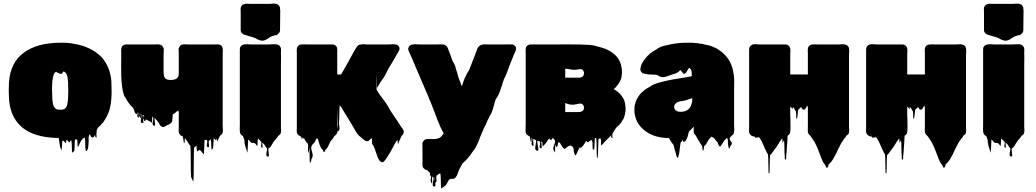

<svg xmlns="http://www.w3.org/2000/svg" viewBox="-20 -772 5869 1088"><path d="M612 -276Q613 -260 612.5 -244Q612 -228 611 -213Q609 -182 602 -155.5Q595 -129 582 -107Q578 -100 574 -93Q570 -86 565 -79Q560 -73 554 -68Q554 -67 553.5 -66.5Q553 -66 553 -66Q549 -60 543 -56Q542 -55 541 -54Q540 -53 538 -51Q537 -50 536 -49Q535 -48 534 -47L528 -34Q528 -30 528 -26.5Q528 -23 527 -19Q526 -12 527 -0.5Q528 11 523 7Q520 4 519.5 -0.5Q519 -5 519 -9Q519 -7 517 -5Q516 -2 513.5 1.5Q511 5 507 6Q500 9 495.5 1.5Q491 -6 489 -10Q489 -10 489 -10.5Q489 -11 488 -12Q481 1 482 17.5Q483 34 481 50Q481 54 480 59.5Q479 65 478 70Q477 76 473 81Q473 84 469 84Q465 82 465 79Q463 62 463 44Q463 26 461 9Q461 9 460.5 8.5Q460 8 459 8Q456 9 453 11Q450 13 448 15Q441 22 436 32Q433 38 430.5 44Q428 50 425 55Q424 56 422.5 59.5Q421 63 421 62Q419 51 419 40Q419 29 417 19Q419 19 411.5 18.5Q404 18 405 19Q403 35 403 51Q403 67 401 83Q401 84 397.5 87Q394 90 393 91Q392 92 390.5 92.5Q389 93 389 92Q387 75 387 57.5Q387 40 384 23Q381 24 379 26Q377 28 377 28Q376 29 375.5 31.5Q375 34 373 36Q372 36 368 32Q367 30 366.5 28Q366 26 364 25Q364 24 363.5 24Q363 24 363 24Q362 23 362 23.5Q362 24 361 23H355Q355 27 355 31Q355 35 353 40Q353 40 345 31Q340 26 340 26.5Q340 27 337 26Q333 26 333 25Q332 39 331.5 52.5Q331 66 329 80Q329 82 327.5 78Q326 74 325 72Q324 69 323 66.5Q322 64 321 61Q318 48 316.5 35.5Q315 23 313 10H307Q171 7 102 -53L96 -59Q37 -115 31 -213Q28 -260 31 -307Q39 -418 115.5 -474Q192 -530 325 -530H334Q348 -530 362 -529Q376 -528 389 -526Q391 -526 392 -525Q495 -510 557 -447Q559 -445 562.5 -440.5Q566 -436 567 -434Q595 -397 605 -351Q605 -350 605.5 -349Q606 -348 606 -347Q610 -330 611 -311.5Q612 -293 612 -276ZM294 -157Q297 -155 301 -153Q312 -150 318 -150Q324 -150 330 -151H336Q340 -153 343.5 -154.5Q347 -156 350 -158Q358 -166 360.5 -177Q363 -188 364 -198Q365 -204 365.5 -211Q366 -218 366 -225Q367 -239 367 -258Q367 -277 366 -292Q366 -297 366 -302Q366 -307 365 -311Q365 -315 364.5 -318.5Q364 -322 364 -326Q361 -352 350 -361Q346 -365 344.5 -365.5Q343 -366 341 -366Q340 -366 339 -366.5Q338 -367 337 -366Q336 -365 335.5 -361.5Q335 -358 333 -356Q332 -354 327.5 -353.5Q323 -353 321 -354Q315 -355 310 -360H304Q303 -361 302 -362.5Q301 -364 299 -365Q296 -365 293 -362Q286 -356 283 -345.5Q280 -335 278 -321Q277 -318 277 -313Q277 -310 276.5 -306.5Q276 -303 276 -299Q275 -291 275 -280Q275 -269 275 -258Q275 -251 275.5 -244.5Q276 -238 276 -231Q276 -224 276 -217Q276 -210 277 -205Q279 -187 281.5 -177Q284 -167 294 -157Z M1242 -59Q1242 -49 1243 -38Q1244 -27 1241 -18L1238 -13Q1236 -10 1233.5 -7.5Q1231 -5 1227 -3Q1225 1 1223 5Q1221 9 1219 13Q1218 15 1217 17Q1216 19 1215 21Q1214 23 1213 27Q1212 31 1211 29Q1209 26 1209 22Q1209 18 1208 14Q1204 22 1199 20L1192 12Q1191 12 1191 13Q1190 26 1189.5 40Q1189 54 1187 68Q1187 70 1183 72Q1182 73 1180.5 75.5Q1179 78 1179 77Q1177 62 1177 46.5Q1177 31 1174 16Q1172 21 1166 25Q1164 27 1163 27Q1162 32 1163.5 41.5Q1165 51 1164.5 57.5Q1164 64 1158 62Q1149 59 1152.5 46Q1156 33 1154 24L1151 21H1143Q1142 21 1141 20.5Q1140 20 1139 21Q1138 42 1137.5 62.5Q1137 83 1135 103Q1135 103 1131 99Q1130 98 1129.5 96.5Q1129 95 1127 94Q1124 90 1120.5 85Q1117 80 1112 79Q1106 78 1100 84Q1096 86 1096 86Q1095 78 1094.5 69.5Q1094 61 1094 53Q1087 60 1084 62Q1083 63 1081.5 62.5Q1080 62 1080 64Q1079 75 1078.5 101.5Q1078 128 1078 159.5Q1078 191 1077.5 217.5Q1077 244 1076 255Q1076 256 1074.5 254Q1073 252 1072 251Q1071 249 1067 240.5Q1063 232 1063 231Q1062 220 1061.5 195.5Q1061 171 1061 143Q1061 115 1060.5 90.5Q1060 66 1059 55Q1059 53 1057.5 52.5Q1056 52 1055 51L1040 27Q1036 21 1032 17Q1031 15 1030 12.5Q1029 10 1028 12Q1026 18 1027 25.5Q1028 33 1024 39Q1022 42 1021.5 35Q1021 28 1020 24Q1019 18 1018 12Q1017 6 1015 0Q1014 0 1013.5 -0.5Q1013 -1 1011 -1Q1003 -4 998 -11Q996 -13 994 -19Q992 -26 992.5 -34.5Q993 -43 993 -50V-109Q993 -127 993.5 -131Q994 -135 990 -146Q989 -145 987.5 -144Q986 -143 985 -143L967 -128Q965 -127 962.5 -126Q960 -125 959 -123Q958 -113 957.5 -102.5Q957 -92 955 -82Q955 -81 951.5 -77.5Q948 -74 947 -73Q941 -68 934 -65.5Q927 -63 920 -59Q916 -57 912 -54Q908 -51 903 -52Q891 -54 884.5 -67Q878 -80 871 -87Q864 -96 864 -95Q864 -94 865 -93Q866 -92 860 -100Q859 -102 856 -105Q855 -98 857 -86Q859 -74 859 -65.5Q859 -57 852 -60Q841 -65 845.5 -81Q850 -97 848 -109Q848 -110 846 -111Q844 -112 844 -111Q842 -103 842 -94Q842 -85 840 -76Q839 -75 838 -77Q837 -79 836 -80Q834 -82 831 -83Q828 -84 826 -85Q821 -87 817 -90Q813 -93 808 -95Q807 -96 806 -96Q806 -87 800 -87Q795 -86 793 -99Q790 -99 790 -102Q789 -106 790.5 -111Q792 -116 792 -120Q791 -120 790.5 -120.5Q790 -121 790 -121V-120Q791 -119 790 -119Q790 -119 789.5 -119Q789 -119 789 -120Q788 -112 790 -100.5Q792 -89 792.5 -81Q793 -73 785 -75Q778 -77 778 -85.5Q778 -94 780.5 -104.5Q783 -115 781 -123Q781 -124 779 -124Q779 -121 779.5 -117Q780 -113 780 -111V-108Q780 -103 777 -104Q775 -104 775 -106Q775 -105 774 -108Q773 -111 774 -111Q774 -120 775 -120.5Q776 -121 776 -121Q776 -121 774 -127Q773 -127 772 -127V-125Q772 -123 773 -119.5Q774 -116 772 -113Q772 -109 770 -110Q768 -112 768 -113Q767 -113 767 -113.5Q767 -114 767 -114Q766 -117 767 -121Q768 -125 768 -132Q766 -134 766 -132Q765 -126 766.5 -114Q768 -102 763 -106Q756 -111 758.5 -120.5Q761 -130 759 -138Q759 -142 759 -140Q759 -138 758 -136V-132Q758 -125 756 -127Q755 -127 754 -128Q754 -124 752 -125Q740 -137 742 -143L736 -157Q735 -159 734 -160.5Q733 -162 731 -164Q717 -177 707 -192Q707 -192 705 -194L702 -199Q699 -203 696.5 -208Q694 -213 692 -217Q688 -221 683 -231Q681 -237 679 -245Q675 -258 673 -274Q671 -290 669 -308Q668 -318 667.5 -328.5Q667 -339 667 -350Q666 -381 666.5 -406Q667 -431 667 -441V-493Q667 -501 672 -509L678 -515L684 -518Q690 -520 694 -520H852Q859 -520 866.5 -520.5Q874 -521 881 -520Q889 -520 897 -514Q903 -509 906 -501Q908 -497 908 -493Q908 -489 908 -484Q908 -477 907.5 -470Q907 -463 907 -457V-364Q907 -353 909 -342.5Q911 -332 919 -326Q922 -324 926 -322Q927 -322 927.5 -321.5Q928 -321 929 -321Q934 -320 939 -319.5Q944 -319 951 -319Q962 -319 969 -322Q971 -322 972 -322.5Q973 -323 974 -323L982 -328Q987 -333 990 -339Q992 -343 992.5 -345.5Q993 -348 993 -355V-466Q993 -484 992 -492Q991 -500 1001 -512Q1007 -520 1018 -520Q1028 -522 1037 -520H1199Q1204 -520 1209.5 -520.5Q1215 -521 1220 -520Q1239 -517 1242 -497V-492Q1244 -486 1242 -478ZM796 -104Q796 -109 796.5 -113Q797 -117 796 -120Q796 -120 793 -120Q793 -117 794 -112.5Q795 -108 796 -104Z M1473 -542Q1461 -540 1448.5 -545Q1436 -550 1424 -557Q1421 -558 1417.5 -559.5Q1414 -561 1410 -562Q1402 -564 1393.5 -566.5Q1385 -569 1377 -572Q1374 -573 1371.5 -573.5Q1369 -574 1366 -575L1358 -578Q1357 -580 1355.5 -581Q1354 -582 1352 -583Q1345 -590 1344 -598V-700Q1344 -709 1343.5 -720Q1343 -731 1349 -739L1355 -745Q1358 -747 1364 -749Q1372 -751 1380.5 -751Q1389 -751 1396 -750H1509Q1518 -751 1527.5 -751.5Q1537 -752 1546 -750Q1547 -750 1547 -749.5Q1547 -749 1548 -749Q1549 -749 1553 -747Q1558 -745 1561 -740Q1566 -734 1566.5 -729Q1567 -724 1567 -721Q1568 -717 1568 -713.5Q1568 -710 1568 -706Q1568 -685 1567.5 -663Q1567 -641 1567 -620V-602Q1567 -597 1566 -594Q1565 -589 1560 -584L1556 -580Q1554 -578 1552 -578Q1551 -577 1550.5 -575Q1550 -573 1548 -572Q1548 -572 1546 -572.5Q1544 -573 1542 -573Q1540 -573 1537 -572Q1534 -571 1532 -570Q1530 -569 1527 -568.5Q1524 -568 1522 -567Q1520 -567 1519 -566Q1512 -563 1505 -558Q1498 -553 1490 -548.5Q1482 -544 1473 -542ZM1571 -18Q1570 -17 1570 -16Q1570 -15 1569 -14V-13Q1567 -11 1565 -9Q1563 -7 1561 -5Q1561 -5 1560.5 -4.5Q1560 -4 1559 -4Q1559 -4 1558.5 -3.5Q1558 -3 1557 -3Q1555 -1 1553 3Q1552 4 1551.5 6Q1551 8 1549 9Q1545 14 1541 18.5Q1537 23 1533 28V29H1532Q1532 30 1530 32L1517 54Q1512 63 1505 67Q1501 69 1501 69Q1500 77 1502 88.5Q1504 100 1504 108.5Q1504 117 1497 115Q1489 113 1489 104.5Q1489 96 1491.5 85.5Q1494 75 1493 67Q1492 67 1489 64Q1486 61 1484 57.5Q1482 54 1480 50Q1477 47 1476 45L1467 36Q1466 43 1467.5 56Q1469 69 1464 65Q1457 60 1460 50Q1463 40 1461 32Q1460 30 1458.5 29Q1457 28 1455 26L1448 19Q1446 16 1442 12Q1440 22 1440 33Q1440 44 1438 55Q1437 56 1436 54Q1435 52 1434 51Q1431 47 1428.5 44Q1426 41 1422 39Q1417 37 1412 38Q1407 39 1402 35Q1398 32 1395.5 28.5Q1393 25 1390 21Q1389 21 1388 20Q1387 19 1386 21Q1385 38 1384.5 56Q1384 74 1382 92Q1382 94 1380.5 89.5Q1379 85 1378 83Q1376 77 1374 69.5Q1372 62 1370 56Q1366 42 1365.5 37Q1365 32 1365.5 29Q1366 26 1364.5 20.5Q1363 15 1357 -1L1351 -4Q1344 -9 1341.5 -16Q1339 -23 1339 -30Q1338 -37 1338.5 -44.5Q1339 -52 1339 -59V-493Q1339 -498 1340 -501Q1342 -507 1344 -509L1350 -515Q1354 -518 1363 -520Q1373 -522 1383.5 -521Q1394 -520 1402 -520H1501Q1513 -520 1525.5 -521Q1538 -522 1550 -520Q1552 -520 1554 -519Q1556 -518 1558.5 -517Q1561 -516 1562 -515Q1565 -512 1566 -510Q1570 -506 1572 -497Q1573 -493 1572.5 -487.5Q1572 -482 1572 -477Q1573 -458 1572.5 -439.5Q1572 -421 1572 -402V-55Q1572 -51 1572 -47Q1572 -43 1573 -38Q1573 -34 1573 -30Q1573 -26 1571 -18Z M2267 -19Q2266 -12 2262 -8Q2258 -4 2256 -3Q2254 0 2252 6L2240 33Q2239 35 2238 40Q2237 45 2236 43Q2233 36 2234 32.5Q2235 29 2232 21Q2222 33 2215 47Q2208 61 2200 75Q2194 87 2187 98Q2180 109 2173 120Q2171 122 2169 126Q2165 133 2156 142.5Q2147 152 2137 144Q2127 136 2122 123Q2117 110 2113 99Q2109 88 2105.5 77Q2102 66 2097 56Q2096 54 2095.5 52Q2095 50 2093 49Q2092 48 2091 47Q2090 46 2089 45Q2088 37 2088 28.5Q2088 20 2087 12Q2083 12 2080 15Q2076 19 2072 23.5Q2068 28 2062 28Q2055 29 2049 25Q2043 21 2038 17Q2028 9 2017 -1Q2014 -4 2011 -7Q2008 -10 2005 -14Q2003 -17 2001 -20Q1999 -23 1997 -26Q1994 -31 1991.5 -35.5Q1989 -40 1987 -44L1964 -82Q1959 -90 1953.5 -99Q1948 -108 1943 -117L1934 -131Q1930 -137 1927 -142.5Q1924 -148 1920 -154Q1920 -155 1919.5 -155.5Q1919 -156 1919 -156Q1919 -157 1918.5 -157Q1918 -157 1918 -158Q1918 -157 1915 -163V-164Q1914 -164 1914 -164.5Q1914 -165 1914 -165L1905 -175Q1903 -153 1903 -127Q1903 -101 1901 -78Q1901 -73 1901.5 -68Q1902 -63 1903 -58Q1904 -52 1904 -45Q1904 -38 1901 -33Q1900 -32 1898.5 -30Q1897 -28 1895 -29H1894Q1892 -31 1892 -35Q1892 -31 1892 -26.5Q1892 -22 1890 -18Q1890 -17 1888 -15Q1888 -13 1886 -11Q1883 -7 1879.5 -4.5Q1876 -2 1873 1Q1873 2 1871 4Q1871 7 1868 10Q1866 14 1863 17Q1860 20 1857 24Q1853 28 1850 34Q1847 40 1844.5 46.5Q1842 53 1838 60Q1836 64 1833.5 67.5Q1831 71 1828 74Q1826 76 1824 77Q1823 79 1822.5 81.5Q1822 84 1820 86Q1815 94 1813 87Q1811 80 1809 77Q1804 73 1801 68Q1795 59 1791 47.5Q1787 36 1784 25Q1784 23 1783.5 22Q1783 21 1783 20L1780 13V6Q1779 8 1779 11.5Q1779 15 1777 16Q1775 17 1775 14.5Q1775 12 1773 12Q1770 21 1765.5 30Q1761 39 1753 44Q1741 59 1744 72.5Q1747 86 1751 100Q1755 114 1745 129Q1744 134 1743 139Q1742 144 1740 149Q1739 150 1737.5 150Q1736 150 1736 149Q1734 128 1734.5 106.5Q1735 85 1732 63Q1732 58 1731.5 68Q1731 78 1730.5 88Q1730 98 1728 94Q1724 82 1725.5 68.5Q1727 55 1725 42Q1724 42 1722.5 41Q1721 40 1722 40Q1719 38 1716.5 34.5Q1714 31 1712 28Q1709 23 1706.5 18Q1704 13 1699 9Q1699 14 1697 15Q1695 16 1694.5 12.5Q1694 9 1693 8L1690 3Q1690 4 1689.5 4.5Q1689 5 1689 6Q1686 21 1687 21.5Q1688 22 1684 0Q1683 0 1682.5 -0.5Q1682 -1 1680 -1Q1672 -4 1667 -11Q1665 -13 1663 -19Q1661 -26 1661.5 -35Q1662 -44 1662 -51V-473Q1662 -478 1661.5 -483.5Q1661 -489 1662 -494Q1662 -498 1664 -504Q1666 -508 1667.5 -509.5Q1669 -511 1670 -512Q1676 -520 1687 -520Q1695 -521 1703 -520.5Q1711 -520 1718 -520H1864Q1873 -520 1880 -515L1886 -509Q1887 -508 1889 -504Q1891 -498 1891 -494V-350H1913L1923 -368Q1925 -371 1926.5 -373.5Q1928 -376 1929 -378L1946 -408Q1954 -423 1962.5 -438Q1971 -453 1979 -468Q1981 -472 1985.5 -480Q1990 -488 1994 -494Q1996 -497 1997.5 -500Q1999 -503 2001 -505Q2003 -510 2009 -514.5Q2015 -519 2025 -520Q2035 -522 2045.5 -521Q2056 -520 2065 -520H2184Q2192 -520 2201.5 -521Q2211 -522 2220 -520Q2230 -520 2237 -513Q2244 -506 2244 -496Q2244 -492 2243 -489Q2242 -486 2240 -483L2232 -469Q2228 -463 2224.5 -456.5Q2221 -450 2217 -443Q2217 -442 2216.5 -442Q2216 -442 2216 -441L2179 -379Q2176 -375 2175 -371Q2168 -357 2161 -343.5Q2154 -330 2145 -320Q2143 -316 2140.5 -312.5Q2138 -309 2135 -305Q2130 -295 2124 -286L2116 -273Q2116 -317 2116 -333.5Q2116 -350 2115.5 -348Q2115 -346 2115 -333Q2115 -320 2114.5 -304Q2114 -288 2114 -275.5Q2114 -263 2114 -263L2121 -253L2130 -238Q2134 -234 2135 -231L2156 -203Q2167 -189 2176.5 -173Q2186 -157 2195 -141L2240 -74Q2243 -69 2246.5 -64Q2250 -59 2253 -54Q2255 -52 2259.5 -45.5Q2264 -39 2266 -34Q2267 -33 2267 -32Q2267 -31 2268 -29Q2269 -25 2267 -19ZM1891 -61Q1891 -56 1891.5 -50Q1892 -44 1892 -39Q1892 -42 1892.5 -45.5Q1893 -49 1893 -53Q1894 -58 1894 -62Q1894 -66 1894 -69L1891 -164Z M2882 -437 2866 -398Q2860 -382 2854.5 -365.5Q2849 -349 2841 -334Q2840 -331 2839 -329Q2838 -327 2836 -325Q2825 -288 2813 -255.5Q2801 -223 2790 -211L2787 -204Q2780 -178 2773 -154Q2766 -130 2757 -118Q2755 -114 2754 -113Q2752 -106 2749 -101Q2746 -96 2744 -93Q2739 -80 2734 -68.5Q2729 -57 2724 -50Q2724 -49 2723.5 -49Q2723 -49 2723 -48L2713 -24Q2709 -16 2706 -7.5Q2703 1 2699 9L2693 26Q2690 34 2686 41.5Q2682 49 2677 60Q2673 69 2668 75Q2665 79 2662.5 82.5Q2660 86 2657 89Q2655 93 2652.5 96Q2650 99 2648 103L2636 118Q2632 124 2626.5 129.5Q2621 135 2616 140Q2613 142 2610 145Q2607 148 2604 151L2598 159Q2593 167 2588.5 176.5Q2584 186 2580 194Q2576 204 2572.5 214.5Q2569 225 2562 233Q2555 242 2543 242Q2540 242 2537 241.5Q2534 241 2531 242Q2524 245 2520 253.5Q2516 262 2512 269Q2508 276 2503.5 279.5Q2499 283 2492 288Q2488 290 2484 294Q2483 294 2481.5 295.5Q2480 297 2480 296Q2478 275 2478 254Q2478 233 2476 212Q2476 212 2468 212Q2467 213 2465 214.5Q2463 216 2461 218Q2458 220 2456 221.5Q2454 223 2453 227Q2451 236 2453.5 246.5Q2456 257 2448 263Q2446 265 2446 263Q2448 272 2447.5 278.5Q2447 285 2440 285Q2432 284 2432 275Q2432 266 2435 253.5Q2438 241 2436 233Q2436 233 2432 231Q2429 228 2429 228Q2428 234 2428.5 245Q2429 256 2429 263Q2429 270 2425 265Q2418 255 2421 242.5Q2424 230 2422 218Q2421 216 2420.5 222.5Q2420 229 2418 227Q2416 222 2416.5 216.5Q2417 211 2415 206Q2411 204 2407.5 199.5Q2404 195 2402 193Q2398 191 2396 191L2388 188Q2387 186 2385.5 185Q2384 184 2382 183Q2375 176 2374 168V66Q2374 50 2373.5 42.5Q2373 35 2382 24Q2390 16 2401 16Q2408 15 2414.5 15.5Q2421 16 2426 16H2443Q2455 15 2466 11Q2477 7 2485 -3Q2487 -6 2489.5 -9.5Q2492 -13 2494 -17L2486 -32Q2484 -37 2481 -42Q2478 -47 2476 -52L2462 -85Q2458 -93 2455 -102.5Q2452 -112 2448 -122L2422 -189Q2418 -197 2414 -207Q2410 -217 2405 -230L2341 -379Q2339 -385 2338 -387Q2335 -391 2334 -395Q2333 -400 2331 -404Q2329 -408 2327 -412L2315 -441L2303 -467V-468Q2301 -473 2298.5 -477.5Q2296 -482 2294 -489Q2293 -492 2293 -496Q2293 -498 2295 -502Q2295 -504 2297 -508Q2299 -511 2302 -513Q2309 -520 2320 -520Q2329 -522 2339 -521Q2349 -520 2358 -520H2459Q2466 -520 2473 -520.5Q2480 -521 2487 -520Q2495 -520 2499.5 -518Q2504 -516 2508 -513Q2513 -509 2516.5 -502Q2520 -495 2522 -488Q2523 -485 2524 -482Q2525 -479 2526 -477Q2528 -472 2530 -466.5Q2532 -461 2534 -456Q2535 -453 2536 -450.5Q2537 -448 2538 -445Q2538 -444 2538.5 -443.5Q2539 -443 2539 -442L2545 -425Q2552 -416 2557 -403Q2562 -390 2566 -374Q2569 -365 2572 -355.5Q2575 -346 2577 -336L2597 -283Q2602 -298 2607 -312.5Q2612 -327 2618 -338Q2621 -346 2626 -355L2633 -367Q2634 -369 2637 -372L2651 -407L2669 -454Q2671 -457 2672 -460.5Q2673 -464 2674 -467Q2679 -478 2683 -491Q2687 -504 2697 -512Q2701 -516 2708 -518Q2718 -521 2728.5 -520.5Q2739 -520 2748 -520H2838Q2846 -520 2858.5 -520.5Q2871 -521 2881 -520Q2887 -520 2890 -518Q2893 -516 2897 -513Q2902 -509 2903 -505Q2904 -501 2904 -496V-490L2901 -483Q2900 -480 2899 -477Q2898 -474 2896 -471Q2892 -463 2889 -454.5Q2886 -446 2882 -437ZM2444 234Q2443 238 2443 243Q2443 248 2444 253Q2444 245 2445 237Q2446 229 2444 234Z M3521 -123Q3519 -114 3516 -105.5Q3513 -97 3508 -91Q3508 -91 3508 -90.5Q3508 -90 3507 -90Q3502 -79 3493.5 -69.5Q3485 -60 3474 -51Q3467 -43 3462 -33.5Q3457 -24 3451 -15Q3451 -12 3450 -10Q3449 -6 3450.5 2.5Q3452 11 3447 9Q3443 7 3443 2.5Q3443 -2 3444 -6Q3435 4 3425 13Q3415 22 3406 32Q3403 35 3400.5 38.5Q3398 42 3395 45Q3394 46 3393 47Q3392 48 3391 49Q3390 50 3388.5 51.5Q3387 53 3387 52Q3385 40 3385.5 35Q3386 30 3386 25Q3386 20 3381 10Q3378 13 3375 15H3374Q3372 17 3371 17Q3370 39 3369.5 67.5Q3369 96 3367 119Q3367 120 3365 122.5Q3363 125 3363 124Q3361 101 3361 68.5Q3361 36 3359 14Q3358 13 3357.5 12Q3357 11 3356 10H3355Q3351 10 3351 11Q3350 27 3349.5 43Q3349 59 3347 76Q3347 75 3343 75Q3339 75 3339 75Q3337 55 3337.5 49Q3338 43 3338 38.5Q3338 34 3332 20Q3328 22 3324 25.5Q3320 29 3315 32Q3313 33 3311 34Q3309 35 3307 33Q3299 25 3303.5 24Q3308 23 3311.5 25Q3315 27 3303 27H3301Q3301 28 3300.5 28.5Q3300 29 3300 29L3291 44Q3290 46 3287 49Q3285 53 3283 55Q3282 56 3279.5 58Q3277 60 3275 62Q3273 66 3271 66Q3270 66 3269 65Q3268 64 3266 63Q3264 64 3263 66Q3262 68 3261 70Q3259 74 3256 80.5Q3253 87 3251 91Q3251 92 3248 98.5Q3245 105 3243 107Q3241 109 3239 107Q3237 105 3235 99Q3231 87 3231 85Q3231 83 3231.5 80Q3232 77 3228 64Q3227 61 3222 58Q3216 52 3209.5 53.5Q3203 55 3197 59Q3195 60 3193 62Q3191 64 3189 65Q3186 68 3183.5 70.5Q3181 73 3176 70Q3169 65 3165 58Q3161 51 3157 45Q3157 44 3156.5 43.5Q3156 43 3156 42Q3155 41 3154 40Q3153 39 3152 38L3146 32Q3142 37 3141.5 44Q3141 51 3138 57Q3138 61 3135 61Q3131 61 3129.5 53.5Q3128 46 3127 48Q3126 55 3125.5 67.5Q3125 80 3125.5 88Q3126 96 3124 90Q3112 75 3116 61.5Q3120 48 3124.5 36Q3129 24 3117 14L3111 8Q3110 10 3110 12.5Q3110 15 3109 17Q3108 19 3105.5 19Q3103 19 3101 20Q3097 22 3097 22Q3096 20 3095.5 17Q3095 14 3094 12L3085 21Q3081 27 3077.5 33Q3074 39 3069 44L3060 53Q3057 59 3056 58Q3054 51 3054 44.5Q3054 38 3052 32Q3052 31 3050 30.5Q3048 30 3048 31Q3047 37 3048.5 46Q3050 55 3050 62Q3050 69 3044 68Q3035 66 3038.5 53Q3042 40 3040 30Q3040 29 3039 29.5Q3038 30 3037 29Q3034 29 3033 28Q3030 28 3029 27Q3028 27 3027 26Q3026 25 3025 26Q3024 35 3027 49.5Q3030 64 3030.5 74.5Q3031 85 3022 82Q3013 78 3013 67.5Q3013 57 3016 44.5Q3019 32 3018 22Q3018 22 3015 22Q3015 21 3014.5 21Q3014 21 3014 21Q3013 20 3012 20Q3011 20 3010 19Q3009 18 3008 18Q3007 18 3006 17Q3002 13 3002 15Q3001 21 3002 32Q3003 43 3003.5 50Q3004 57 2998 54Q2989 48 2994 34Q2999 20 2994 10Q2992 5 2992.5 17Q2993 29 2990 34Q2989 37 2988 31.5Q2987 26 2986 23Q2986 22 2984 11Q2982 0 2981 0L2974 -3Q2968 -6 2964 -11Q2962 -13 2960 -19Q2959 -23 2958.5 -27Q2958 -31 2958 -35Q2958 -43 2958.5 -51.5Q2959 -60 2959 -67V-469Q2959 -475 2958.5 -481.5Q2958 -488 2959 -495L2960 -502Q2961 -503 2961 -504Q2961 -505 2962 -506Q2964 -510 2966 -511Q2970 -516 2976 -518Q2978 -519 2980.5 -519.5Q2983 -520 2987 -520H3102Q3114 -520 3136 -520Q3158 -520 3183.5 -520.5Q3209 -521 3230 -520H3243Q3254 -520 3264.5 -520Q3275 -520 3285 -519Q3303 -519 3322 -517.5Q3341 -516 3358 -511L3363 -509Q3401 -501 3428 -487Q3455 -473 3474 -452Q3481 -444 3486.5 -434.5Q3492 -425 3495 -415Q3498 -411 3499 -405Q3500 -399 3501 -394Q3504 -385 3504 -376Q3505 -368 3504.5 -360.5Q3504 -353 3503 -345Q3502 -327 3495 -316Q3493 -313 3491 -307Q3483 -293 3468 -276L3467 -275Q3464 -272 3462 -271Q3461 -270 3460 -269Q3459 -268 3458 -267L3466 -262Q3468 -261 3470.5 -259Q3473 -257 3480 -252Q3489 -245 3498 -235Q3506 -225 3512 -215Q3522 -197 3524 -168Q3526 -155 3524.5 -143.5Q3523 -132 3521 -123ZM3183 -341V-326Q3182 -313 3181.5 -313Q3181 -313 3181.5 -318.5Q3182 -324 3184 -329.5Q3186 -335 3191 -332H3253Q3258 -332 3262.5 -332Q3267 -332 3271 -333Q3272 -334 3274 -334Q3282 -337 3286 -343L3288 -348Q3289 -350 3289 -357V-362Q3287 -368 3286 -370Q3285 -372 3281 -376Q3280 -378 3278 -378.5Q3276 -379 3274 -380Q3269 -381 3263.5 -380Q3258 -379 3253 -378Q3246 -377 3238.5 -376.5Q3231 -376 3223 -377Q3217 -378 3211 -379Q3205 -380 3199 -381Q3201 -381 3195 -381.5Q3189 -382 3187 -382Q3187 -382 3186.5 -382.5Q3186 -383 3183 -383ZM3183 -137H3253Q3270 -137 3279.5 -142Q3289 -147 3289 -162V-167Q3287 -173 3286 -175Q3285 -177 3281 -181Q3275 -185 3271 -185Q3267 -185 3262.5 -184.5Q3258 -184 3253 -183Q3244 -181 3235.5 -179.5Q3227 -178 3218 -179Q3211 -179 3204.5 -181Q3198 -183 3191 -185Q3190 -186 3189 -186Q3188 -186 3186 -187Q3185 -188 3184 -188Q3183 -188 3183 -188Z M4141 -36Q4141 -32 4140 -30Q4140 -17 4135 -11Q4134 -9 4131 -6.5Q4128 -4 4125 -2Q4114 9 4115 16Q4116 23 4121 28Q4126 33 4127 40Q4128 47 4117 58Q4116 61 4115.5 64.5Q4115 68 4113 70Q4112 71 4109 65Q4108 60 4107 54Q4106 48 4105 42Q4104 25 4104.5 22.5Q4105 20 4100 9L4096 13Q4093 16 4090.5 18Q4088 20 4085 24Q4081 30 4077 36Q4073 42 4069 48Q4068 49 4066 53Q4064 57 4062 58Q4057 60 4054 53Q4051 46 4049 44Q4048 41 4047.5 38Q4047 35 4045 32Q4043 31 4039 27Q4037 25 4036 23L4026 11L4021 6Q4019 7 4016 5Q4013 3 4011 2Q4006 7 4006 8Q3998 15 3992.5 24.5Q3987 34 3982 44Q3981 46 3978.5 49Q3976 52 3973 54Q3971 56 3970 56Q3969 62 3968.5 68.5Q3968 75 3966 81Q3965 82 3963.5 80.5Q3962 79 3962 78Q3960 70 3960.5 66.5Q3961 63 3957 51Q3956 51 3955.5 50.5Q3955 50 3955 50Q3955 49 3953 47Q3953 45 3951.5 44Q3950 43 3950 43L3941 28L3929 9Q3928 5 3926 1.5Q3924 -2 3922 -5L3921 -6Q3917 -9 3913 -16Q3913 -17 3912.5 -17.5Q3912 -18 3912 -19Q3911 -24 3911 -30.5Q3911 -37 3911 -47V-55Q3909 -53 3908 -51L3905 -48Q3896 -37 3885 -28Q3881 -18 3879 -7.5Q3877 3 3872 13Q3871 17 3868.5 21.5Q3866 26 3862 29Q3861 30 3856.5 31Q3852 32 3851 31Q3850 28 3850 24.5Q3850 21 3850 18Q3849 21 3847.5 23.5Q3846 26 3844 28Q3843 30 3841 31.5Q3839 33 3837 35Q3834 51 3832.5 65.5Q3831 80 3829 96Q3828 100 3827 104.5Q3826 109 3824 114Q3824 119 3821 122Q3820 123 3817 120Q3816 118 3815 115.5Q3814 113 3813 111Q3812 106 3809 94.5Q3806 83 3804 79Q3803 75 3802 70.5Q3801 66 3800 62Q3799 59 3798.5 55.5Q3798 52 3796 48L3793 45Q3790 41 3787 36.5Q3784 32 3781 28Q3780 25 3778 22.5Q3776 20 3774 16Q3773 14 3772 12.5Q3771 11 3769 10H3761Q3696 8 3649.5 -21Q3603 -50 3585 -95Q3584 -98 3583 -101Q3582 -104 3581 -107Q3581 -108 3580.5 -109Q3580 -110 3580 -111Q3579 -116 3578 -120.5Q3577 -125 3576 -129Q3575 -135 3575 -141.5Q3575 -148 3575 -154Q3575 -158 3575.5 -161Q3576 -164 3576 -168L3577 -175Q3580 -191 3586 -204Q3600 -236 3629 -259Q3635 -264 3641 -268Q3647 -272 3654 -276L3667 -283Q3669 -285 3672 -287Q3675 -289 3678 -290Q3680 -292 3683 -293Q3686 -294 3689 -295Q3700 -300 3711.5 -303Q3723 -306 3735 -309Q3749 -313 3763.5 -316Q3778 -319 3794 -322L3818 -326Q3832 -328 3845.5 -330.5Q3859 -333 3873 -335Q3877 -335 3878 -336L3900 -340V-356Q3900 -352 3899.5 -358Q3899 -364 3899 -365Q3899 -364 3898.5 -367.5Q3898 -371 3898 -370Q3898 -371 3897.5 -372Q3897 -373 3897 -374Q3895 -380 3889 -386Q3888 -386 3888 -386.5Q3888 -387 3886 -387Q3884 -386 3881.5 -383Q3879 -380 3878 -378Q3875 -373 3871 -365.5Q3867 -358 3861 -355Q3854 -351 3848 -360Q3842 -369 3838 -373Q3836 -375 3835 -375L3826 -366Q3823 -364 3820 -362Q3817 -360 3814 -358Q3808 -355 3801.5 -353.5Q3795 -352 3789 -350Q3777 -346 3765.5 -341.5Q3754 -337 3742 -335Q3727 -333 3714 -341.5Q3701 -350 3686 -349Q3672 -349 3658.5 -350Q3645 -351 3631 -355Q3627 -357 3626 -357Q3625 -357 3624 -356Q3623 -355 3622 -356Q3621 -357 3620.5 -358Q3620 -359 3618 -360Q3617 -362 3615 -364Q3613 -366 3613 -366Q3612 -367 3610 -371Q3608 -377 3609 -383.5Q3610 -390 3612 -396Q3613 -399 3614 -402Q3615 -405 3616 -409Q3626 -428 3638 -442Q3649 -456 3664.5 -469Q3680 -482 3700 -492Q3708 -499 3719 -504Q3729 -509 3740.5 -512Q3752 -515 3764 -517Q3787 -523 3814 -526.5Q3841 -530 3873 -530H3893Q3899 -530 3904 -530Q3909 -530 3912 -529L3919 -528H3924Q3937 -528 3943 -525Q3960 -524 3977 -519Q3989 -517 4000.5 -514Q4012 -511 4021 -506Q4034 -502 4046.5 -494Q4059 -486 4069 -478Q4069 -477 4069.5 -477Q4070 -477 4070 -477Q4073 -475 4075.5 -472.5Q4078 -470 4080 -468Q4128 -425 4137 -353Q4138 -352 4138 -350Q4141 -329 4140.5 -308Q4140 -287 4140 -266V-59Q4140 -54 4140.5 -48Q4141 -42 4141 -36ZM3903 -203V-215Q3903 -216 3901 -215Q3900 -215 3898.5 -214.5Q3897 -214 3896 -214Q3892 -212 3887 -210.5Q3882 -209 3877 -207Q3867 -203 3856.5 -201.5Q3846 -200 3835 -198Q3830 -197 3824 -195Q3818 -193 3813 -190Q3809 -187 3807 -184Q3800 -175 3800 -166Q3800 -159 3807 -148Q3809 -147 3811.5 -145.5Q3814 -144 3817 -142L3822 -140Q3835 -139 3836 -138.5Q3837 -138 3848 -139Q3891 -145 3900 -188Q3902 -194 3902 -199Q3902 -202 3903 -203Z M4792 -32Q4792 -26 4790 -18Q4789 -14 4786 -11Q4784 -9 4781.5 -7Q4779 -5 4776 -3Q4775 -2 4772 4.5Q4769 11 4768 11Q4767 11 4766 10Q4766 11 4765.5 11Q4765 11 4765 12Q4761 19 4756 26Q4751 33 4746 41L4740 53Q4739 56 4737 59.5Q4735 63 4733 66L4730 72Q4726 82 4721.5 91Q4717 100 4712 110Q4709 114 4706.5 119Q4704 124 4701 129L4698 134Q4697 135 4697 135.5Q4697 136 4696 137Q4686 152 4676 159Q4674 163 4673.5 168.5Q4673 174 4668 178Q4664 182 4660 172Q4656 162 4651 156Q4646 151 4643 144Q4640 137 4637 131L4619 84Q4616 76 4612.5 67.5Q4609 59 4605 51Q4597 32 4582 12L4573 -1L4566 -8Q4560 -14 4559 -20Q4559 -21 4558.5 -21.5Q4558 -22 4558 -23Q4557 -32 4557.5 -41Q4558 -50 4558 -59V-163L4554 -175Q4553 -174 4552 -171Q4551 -168 4550 -166Q4548 -162 4544 -156Q4540 -150 4534 -150Q4529 -151 4525 -156.5Q4521 -162 4519 -166Q4518 -164 4516 -162Q4513 -159 4510.5 -156.5Q4508 -154 4505 -152Q4503 -150 4502 -146Q4501 -136 4500.5 -126.5Q4500 -117 4498 -107Q4497 -104 4495.5 -99.5Q4494 -95 4494 -97Q4491 -108 4491.5 -119.5Q4492 -131 4490 -142Q4489 -143 4488 -144Q4487 -145 4486 -146L4483 -152Q4482 -154 4481.5 -156Q4481 -158 4479 -159Q4479 -160 4478.5 -160Q4478 -160 4478 -161Q4475 -163 4473 -166Q4472 -163 4472 -159.5Q4472 -156 4470 -154Q4469 -153 4468 -156Q4467 -159 4466 -161L4458 -167V-132Q4458 -125 4458 -116Q4458 -107 4459 -97V-85Q4459 -75 4459.5 -58Q4460 -41 4458 -26Q4458 -22 4456 -16Q4455 -13 4451 -9Q4449 -7 4449 -7Q4447 -5 4443 -3Q4442 13 4441.5 30Q4441 47 4439 64Q4438 76 4437.5 88.5Q4437 101 4435 113Q4434 117 4435 124Q4436 131 4431 132Q4427 133 4427 126Q4427 119 4427 115Q4425 94 4425 69Q4425 44 4423 22L4419 29Q4418 30 4417 34Q4416 38 4415 36Q4413 31 4413.5 25Q4414 19 4412 13L4407 19Q4404 22 4402 26Q4399 30 4396 34.5Q4393 39 4391 44Q4390 45 4389 47Q4388 49 4386 51Q4384 55 4381.5 58.5Q4379 62 4377 65Q4371 73 4365 80.5Q4359 88 4354 96Q4352 99 4349.5 101.5Q4347 104 4344 106Q4342 128 4342 158Q4342 188 4340 211Q4339 212 4337.5 210Q4336 208 4335 207Q4334 184 4334 154Q4334 124 4332 102Q4328 98 4325 91.5Q4322 85 4320 80H4319Q4312 65 4306 50Q4300 35 4292 21Q4289 16 4286 12.5Q4283 9 4281 5Q4277 7 4276 7H4269Q4265 9 4264 9Q4260 9 4260 7Q4260 5 4258 4Q4256 3 4254 1Q4252 1 4251 1.5Q4250 2 4247 0Q4246 0 4245.5 -0.5Q4245 -1 4243 -1Q4235 -4 4230 -11Q4228 -13 4226 -19Q4224 -26 4224.5 -35Q4225 -44 4225 -51V-493Q4225 -501 4230 -509L4236 -515Q4247 -523 4261.5 -521.5Q4276 -520 4289 -520H4431Q4442 -520 4449 -513Q4454 -510 4457 -501Q4458 -497 4458.5 -493.5Q4459 -490 4459 -486Q4459 -481 4458.5 -475.5Q4458 -470 4458 -465V-350H4558V-465Q4558 -474 4557.5 -484Q4557 -494 4559 -502Q4562 -511 4570 -516Q4574 -518 4577.5 -519Q4581 -520 4585 -520Q4593 -521 4600.5 -520.5Q4608 -520 4614 -520H4732Q4741 -520 4751.5 -521Q4762 -522 4772 -519Q4788 -514 4791 -498Q4793 -489 4792 -479Q4791 -469 4791 -460V-51Q4791 -50 4791.5 -43.5Q4792 -37 4792 -32Z M5455 -32Q5455 -26 5453 -18Q5452 -14 5449 -11Q5447 -9 5444.5 -7Q5442 -5 5439 -3Q5438 -2 5435 4.5Q5432 11 5431 11Q5430 11 5429 10Q5429 11 5428.5 11Q5428 11 5428 12Q5424 19 5419 26Q5414 33 5409 41L5403 53Q5402 56 5400 59.5Q5398 63 5396 66L5393 72Q5389 82 5384.5 91Q5380 100 5375 110Q5372 114 5369.5 119Q5367 124 5364 129L5361 134Q5360 135 5360 135.5Q5360 136 5359 137Q5349 152 5339 159Q5337 163 5336.5 168.5Q5336 174 5331 178Q5327 182 5323 172Q5319 162 5314 156Q5309 151 5306 144Q5303 137 5300 131L5282 84Q5279 76 5275.5 67.5Q5272 59 5268 51Q5260 32 5245 12L5236 -1L5229 -8Q5223 -14 5222 -20Q5222 -21 5221.5 -21.5Q5221 -22 5221 -23Q5220 -32 5220.5 -41Q5221 -50 5221 -59V-163L5217 -175Q5216 -174 5215 -171Q5214 -168 5213 -166Q5211 -162 5207 -156Q5203 -150 5197 -150Q5192 -151 5188 -156.5Q5184 -162 5182 -166Q5181 -164 5179 -162Q5176 -159 5173.5 -156.5Q5171 -154 5168 -152Q5166 -150 5165 -146Q5164 -136 5163.5 -126.5Q5163 -117 5161 -107Q5160 -104 5158.5 -99.5Q5157 -95 5157 -97Q5154 -108 5154.5 -119.5Q5155 -131 5153 -142Q5152 -143 5151 -144Q5150 -145 5149 -146L5146 -152Q5145 -154 5144.5 -156Q5144 -158 5142 -159Q5142 -160 5141.5 -160Q5141 -160 5141 -161Q5138 -163 5136 -166Q5135 -163 5135 -159.5Q5135 -156 5133 -154Q5132 -153 5131 -156Q5130 -159 5129 -161L5121 -167V-132Q5121 -125 5121 -116Q5121 -107 5122 -97V-85Q5122 -75 5122.5 -58Q5123 -41 5121 -26Q5121 -22 5119 -16Q5118 -13 5114 -9Q5112 -7 5112 -7Q5110 -5 5106 -3Q5105 13 5104.5 30Q5104 47 5102 64Q5101 76 5100.5 88.5Q5100 101 5098 113Q5097 117 5098 124Q5099 131 5094 132Q5090 133 5090 126Q5090 119 5090 115Q5088 94 5088 69Q5088 44 5086 22L5082 29Q5081 30 5080 34Q5079 38 5078 36Q5076 31 5076.5 25Q5077 19 5075 13L5070 19Q5067 22 5065 26Q5062 30 5059 34.5Q5056 39 5054 44Q5053 45 5052 47Q5051 49 5049 51Q5047 55 5044.5 58.5Q5042 62 5040 65Q5034 73 5028 80.5Q5022 88 5017 96Q5015 99 5012.5 101.5Q5010 104 5007 106Q5005 128 5005 158Q5005 188 5003 211Q5002 212 5000.5 210Q4999 208 4998 207Q4997 184 4997 154Q4997 124 4995 102Q4991 98 4988 91.5Q4985 85 4983 80H4982Q4975 65 4969 50Q4963 35 4955 21Q4952 16 4949 12.5Q4946 9 4944 5Q4940 7 4939 7H4932Q4928 9 4927 9Q4923 9 4923 7Q4923 5 4921 4Q4919 3 4917 1Q4915 1 4914 1.5Q4913 2 4910 0Q4909 0 4908.5 -0.5Q4908 -1 4906 -1Q4898 -4 4893 -11Q4891 -13 4889 -19Q4887 -26 4887.5 -35Q4888 -44 4888 -51V-493Q4888 -501 4893 -509L4899 -515Q4910 -523 4924.5 -521.5Q4939 -520 4952 -520H5094Q5105 -520 5112 -513Q5117 -510 5120 -501Q5121 -497 5121.5 -493.5Q5122 -490 5122 -486Q5122 -481 5121.5 -475.5Q5121 -470 5121 -465V-350H5221V-465Q5221 -474 5220.5 -484Q5220 -494 5222 -502Q5225 -511 5233 -516Q5237 -518 5240.5 -519Q5244 -520 5248 -520Q5256 -521 5263.5 -520.5Q5271 -520 5277 -520H5395Q5404 -520 5414.5 -521Q5425 -522 5435 -519Q5451 -514 5454 -498Q5456 -489 5455 -479Q5454 -469 5454 -460V-51Q5454 -50 5454.5 -43.5Q5455 -37 5455 -32Z M5685 -542Q5673 -540 5660.5 -545Q5648 -550 5636 -557Q5633 -558 5629.5 -559.5Q5626 -561 5622 -562Q5614 -564 5605.5 -566.5Q5597 -569 5589 -572Q5586 -573 5583.5 -573.5Q5581 -574 5578 -575L5570 -578Q5569 -580 5567.5 -581Q5566 -582 5564 -583Q5557 -590 5556 -598V-700Q5556 -709 5555.5 -720Q5555 -731 5561 -739L5567 -745Q5570 -747 5576 -749Q5584 -751 5592.5 -751Q5601 -751 5608 -750H5721Q5730 -751 5739.5 -751.5Q5749 -752 5758 -750Q5759 -750 5759 -749.5Q5759 -749 5760 -749Q5761 -749 5765 -747Q5770 -745 5773 -740Q5778 -734 5778.5 -729Q5779 -724 5779 -721Q5780 -717 5780 -713.5Q5780 -710 5780 -706Q5780 -685 5779.5 -663Q5779 -641 5779 -620V-602Q5779 -597 5778 -594Q5777 -589 5772 -584L5768 -580Q5766 -578 5764 -578Q5763 -577 5762.5 -575Q5762 -573 5760 -572Q5760 -572 5758 -572.5Q5756 -573 5754 -573Q5752 -573 5749 -572Q5746 -571 5744 -570Q5742 -569 5739 -568.5Q5736 -568 5734 -567Q5732 -567 5731 -566Q5724 -563 5717 -558Q5710 -553 5702 -548.5Q5694 -544 5685 -542ZM5783 -18Q5782 -17 5782 -16Q5782 -15 5781 -14V-13Q5779 -11 5777 -9Q5775 -7 5773 -5Q5773 -5 5772.5 -4.5Q5772 -4 5771 -4Q5771 -4 5770.5 -3.5Q5770 -3 5769 -3Q5767 -1 5765 3Q5764 4 5763.5 6Q5763 8 5761 9Q5757 14 5753 18.5Q5749 23 5745 28V29H5744Q5744 30 5742 32L5729 54Q5724 63 5717 67Q5713 69 5713 69Q5712 77 5714 88.5Q5716 100 5716 108.5Q5716 117 5709 115Q5701 113 5701 104.5Q5701 96 5703.5 85.5Q5706 75 5705 67Q5704 67 5701 64Q5698 61 5696 57.5Q5694 54 5692 50Q5689 47 5688 45L5679 36Q5678 43 5679.5 56Q5681 69 5676 65Q5669 60 5672 50Q5675 40 5673 32Q5672 30 5670.5 29Q5669 28 5667 26L5660 19Q5658 16 5654 12Q5652 22 5652 33Q5652 44 5650 55Q5649 56 5648 54Q5647 52 5646 51Q5643 47 5640.5 44Q5638 41 5634 39Q5629 37 5624 38Q5619 39 5614 35Q5610 32 5607.5 28.5Q5605 25 5602 21Q5601 21 5600 20Q5599 19 5598 21Q5597 38 5596.5 56Q5596 74 5594 92Q5594 94 5592.5 89.5Q5591 85 5590 83Q5588 77 5586 69.5Q5584 62 5582 56Q5578 42 5577.5 37Q5577 32 5577.5 29Q5578 26 5576.5 20.5Q5575 15 5569 -1L5563 -4Q5556 -9 5553.5 -16Q5551 -23 5551 -30Q5550 -37 5550.5 -44.5Q5551 -52 5551 -59V-493Q5551 -498 5552 -501Q5554 -507 5556 -509L5562 -515Q5566 -518 5575 -520Q5585 -522 5595.5 -521Q5606 -520 5614 -520H5713Q5725 -520 5737.5 -521Q5750 -522 5762 -520Q5764 -520 5766 -519Q5768 -518 5770.5 -517Q5773 -516 5774 -515Q5777 -512 5778 -510Q5782 -506 5784 -497Q5785 -493 5784.5 -487.5Q5784 -482 5784 -477Q5785 -458 5784.5 -439.5Q5784 -421 5784 -402V-55Q5784 -51 5784 -47Q5784 -43 5785 -38Q5785 -34 5785 -30Q5785 -26 5783 -18Z"/></svg>

Font: Rubik Wet Paint
Style: Regular
Weight: 400
Designer: Hubert and Fischer, NaN
Foundry: Hubert and Fischer, NaN
Version: Version 2.200